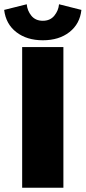

<svg xmlns="http://www.w3.org/2000/svg" viewBox="-68 -881 402 901"><path d="M314 -834.5Q307 -769 258 -730.5Q209 -692 133 -692Q58 -692 8.8 -730Q-40.5 -768 -48.5 -834.5L57.5 -861Q60 -831 79.2 -807.2Q98.5 -783.5 133 -783.5Q167.5 -783.5 187 -807.5Q206.5 -831.5 209 -861ZM36 -660H229.5V0H36Z"/></svg>

Font: League Spartan Black
Style: Regular
Weight: 900
Foundry: The League of Moveable Type
Version: Version 2.002